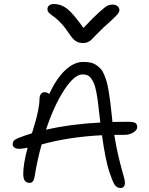

<svg xmlns="http://www.w3.org/2000/svg" viewBox="-20 -924 753 968"><path d="M546.9 -900.9Q563 -900.9 572.5 -892.8Q582 -884.8 582 -873Q582 -862.8 568.6 -847.7Q555.2 -832.5 502.9 -786.1Q484.9 -769.5 466.8 -750.7Q448.7 -731.9 441.7 -724.6Q434.6 -717.3 423.8 -712.2Q413.1 -707 398.9 -707Q376.5 -707 361.1 -717.5Q345.7 -728 326.2 -757.8Q309.1 -783.7 291.3 -803.2Q273.4 -822.8 261.2 -832.3Q249 -841.8 239 -849.1Q229 -856.4 224.1 -862.5Q219.2 -868.7 219.2 -877Q219.2 -889.6 228 -896.7Q236.8 -903.8 252 -903.8Q287.1 -903.8 317.6 -880.6Q348.1 -857.4 400.9 -783.2Q450.7 -836.4 481 -863.5Q511.2 -890.6 522.7 -895.8Q534.2 -900.9 546.9 -900.9ZM43.9 -195.8Q43.9 -207 50 -214.4Q56.2 -221.7 71.8 -228Q107.9 -242.2 141.1 -252Q154.8 -296.9 160.4 -316.9Q166 -336.9 172.6 -369.1Q179.2 -401.4 179.2 -423.8Q179.2 -439.9 185.8 -449.5Q192.4 -459 204.1 -459Q217.8 -459 228 -450.2Q265.1 -529.3 309.3 -570.6Q353.5 -611.8 398.9 -611.8Q419.9 -611.8 436.3 -608.4Q452.6 -605 465.6 -595.9Q478.5 -586.9 488 -576.7Q497.6 -566.4 505.4 -547.1Q513.2 -527.8 518.3 -510Q523.4 -492.2 528.3 -462.2Q533.2 -432.1 536.4 -406.2Q539.6 -380.4 543.9 -338.9Q544.4 -334 545.4 -324Q546.4 -314 546.9 -309.1Q571.8 -310.1 623 -310.1Q652.8 -310.1 662.4 -304Q671.9 -297.9 671.9 -283.2Q671.9 -268.6 652.3 -256.3Q632.8 -244.1 606.9 -244.1H556.2Q566.4 -178.2 580.1 -123.5Q593.8 -68.8 601.8 -42Q609.9 -15.1 609.9 -3.9Q609.9 23.9 586.9 23.9Q568.4 23.9 557.1 5.9Q545.9 -12.2 529.8 -62Q511.2 -120.1 494.1 -242.2Q327.6 -233.9 189.9 -195.8Q167 -113.8 154.8 -35.2Q149.9 -2 129.9 -2Q113.8 -2 105.5 -12.5Q97.2 -22.9 97.2 -48.8Q97.2 -96.7 119.1 -179.2Q91.3 -173.8 76.2 -173.8Q61 -173.8 52.5 -180.4Q43.9 -187 43.9 -195.8ZM396 -548.8Q355 -548.8 304 -470.9Q252.9 -393.1 211.9 -270Q337.4 -298.8 485.8 -306.2Q481.9 -335 481 -347.2Q476.6 -386.7 473.4 -411.6Q470.2 -436.5 465.3 -461.7Q460.4 -486.8 454.6 -501.2Q448.7 -515.6 440.4 -527.6Q432.1 -539.6 421.4 -544.2Q410.6 -548.8 396 -548.8Z"/></svg>

Font: Shantell Sans Irregular Bouncy
Style: Regular
Weight: 300
Designer: Stephen Nixon, Anya Danilova, Shantell Martin
Foundry: Arrow Type
Version: Version 1.006;[9816181b4]